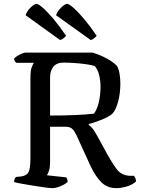

<svg xmlns="http://www.w3.org/2000/svg" viewBox="-20 -977 734 997"><path d="M251 0Q242 0 215 -3.5Q188 -7 154.5 -12.5Q121 -18 92.5 -23Q64 -28 53 -32Q53 -40 56 -47Q59 -54 63 -58L91 -61Q119 -65 128.5 -83.5Q138 -102 138 -158V-572Q138 -612 145.5 -630Q153 -648 156 -651H64Q54 -660 53 -673Q58 -679 70 -686.5Q82 -694 94.5 -699Q107 -704 113 -704H460Q495 -694 531 -675Q567 -656 588 -634Q597 -617 601 -593Q605 -569 605 -544Q605 -492 593 -448Q581 -404 563 -386Q546 -371 509.5 -356Q473 -341 441 -333V-328Q454 -319 463 -306.5Q472 -294 484 -273L537 -176Q563 -129 587 -97.5Q611 -66 655 -64H676Q679 -60 682.5 -53Q686 -46 686 -34Q665 -16 636 -8Q607 0 584 0Q537 0 506.5 -30.5Q476 -61 452 -111L376 -277Q366 -298 355 -308Q344 -318 323 -319H240V-133Q240 -109 234.5 -91Q229 -73 223 -67L324 -56Q331 -48 331 -32Q318 -20 294 -10Q270 0 251 0ZM240 -377Q307 -377 368 -379.5Q429 -382 468 -387Q485 -410 493.5 -448Q502 -486 502 -525Q502 -560 494.5 -588.5Q487 -617 472 -634Q454 -640 424 -644Q394 -648 363 -650Q332 -652 311 -652Q274 -652 257 -630.5Q240 -609 240 -574ZM292 -769 113 -898Q120 -920 139.5 -938.5Q159 -957 170 -957Q179 -957 203 -936Q227 -915 258.5 -877.5Q290 -840 323 -791Q319 -786 310.5 -779Q302 -772 292 -769ZM451 -769 271 -898Q275 -911 286 -925Q297 -939 309 -948Q321 -957 329 -957Q338 -957 362 -936Q386 -915 417.5 -877.5Q449 -840 482 -791Q478 -786 469 -778.5Q460 -771 451 -769Z"/></svg>

Font: Texturina
Style: Regular
Weight: 400
Designer: Guillermo Torres Carreño
Foundry: Omnibus-Type
Version: Version 1.002; ttfautohint (v1.8.3)